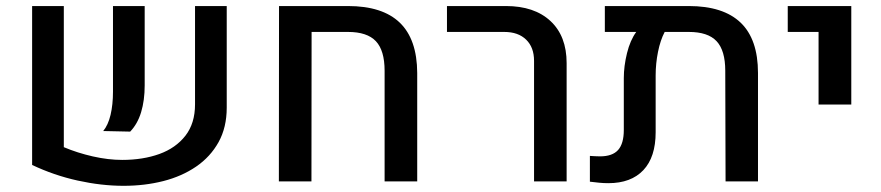

<svg xmlns="http://www.w3.org/2000/svg" viewBox="-20 -598 2904 633"><path d="M190.4 -578.1V-112.8Q235.4 -93.8 286.1 -82.3Q336.9 -70.8 382.8 -70.8Q451.2 -70.8 505.4 -90.3Q559.6 -109.9 591.3 -150.6Q623 -191.4 623 -253.9V-578.1H727.5V-243.2Q727.5 -178.2 700.7 -129.6Q673.8 -81.1 626.7 -48.8Q579.6 -16.6 518.3 -1Q457 14.6 387.7 14.6Q314.5 14.6 236.1 -2.7Q157.7 -20 85.9 -54.2V-578.1ZM320.3 -166Q336.4 -185.5 344.5 -219.2Q352.5 -252.9 352.5 -295.9V-578.1H457V-316.4Q457 -267.1 445.3 -228.3Q433.6 -189.5 409.2 -164.1Z M899.4 0 899.9 -578.1H1127Q1241.2 -578.1 1298.1 -523.2Q1355 -468.3 1355.5 -357.4V0H1248V-364.7Q1248 -431.6 1219.2 -462.2Q1190.4 -492.7 1127.4 -492.7H1007.3L1006.8 0Z M1740.7 0V-397.5Q1740.7 -441.9 1714.6 -467.3Q1688.5 -492.7 1642.6 -492.7H1453.6V-578.1H1647.9Q1741.7 -578.1 1794.9 -528.6Q1848.1 -479 1848.1 -390.1V0Z M2250.5 -578.1Q2364.7 -578.1 2421.9 -523.2Q2479 -468.3 2479 -357.4V0H2372.1L2371.1 -364.7Q2371.1 -431.6 2342.5 -462.2Q2314 -492.7 2251 -492.7H2171.4Q2157.2 -465.8 2149.4 -427.2Q2141.6 -388.7 2141.6 -349.1V-162.1Q2141.6 -80.1 2101.1 -37.1Q2060.5 5.9 1985.8 5.9Q1969.7 5.9 1955.3 4.4Q1940.9 2.9 1924.8 1V-84Q1933.6 -83.5 1941.9 -83Q1950.2 -82.5 1958 -82.5Q1999 -82.5 2017.8 -103.5Q2036.6 -124.5 2036.6 -169.4V-340.3Q2036.6 -379.9 2047.1 -422.6Q2057.6 -465.3 2077.6 -492.7H1974.1V-578.1Z M2678.7 -253.4V-492.7H2577.1V-578.1H2786.6V-253.4Z"/></svg>

Font: Heebo Medium
Style: Regular
Weight: 500
Designer: Oded Ezer
Foundry: Ezer Type House
Version: Version 3.100